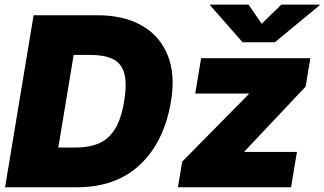

<svg xmlns="http://www.w3.org/2000/svg" viewBox="-20 -792 1372 812"><path d="M305.2 0H1.5L122.1 -727.5H391.6Q503.9 -727.5 580.1 -683.8Q656.2 -640.1 689.2 -558.6Q722.2 -477.1 703.1 -363.3Q674.8 -192.9 573 -96.4Q471.2 0 305.2 0ZM226.6 -168H301.8Q356 -168 397 -185.1Q438 -202.1 465.3 -244.9Q492.7 -287.6 504.9 -363.3Q517.6 -439.5 505.4 -482.2Q493.2 -524.9 457.5 -542.2Q421.9 -559.6 364.7 -559.6H291.5ZM732.4 0 750.5 -108.4 1031.7 -393.6 1032.2 -396.5H805.7L830.6 -545.9H1292.5L1272.5 -425.8L1014.6 -152.3L1014.2 -149.4H1235.8L1210.9 0ZM1031.2 -772.5 1086.9 -691.4 1169.9 -772.5H1332L1331.5 -769.5L1142.6 -613.3H1005.9L868.7 -769.5L869.1 -772.5Z"/></svg>

Font: Inter Black
Style: Italic
Weight: 900
Italic angle: -9.39999°
Designer: Rasmus Andersson
Foundry: rsms
Version: Version 4.000;git-a52131595